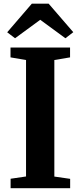

<svg xmlns="http://www.w3.org/2000/svg" viewBox="-20 -994 426 1014"><path d="M117.5 -62V-677L35.5 -691V-743H350V-691L267 -677V-61.5L350.5 -49.5V0H36V-50ZM59.5 -792 18 -823.5 148 -974.5H237L367 -824L325.5 -792L192.5 -889.5Z"/></svg>

Font: Merriweather 48pt
Style: Bold
Weight: 700
Version: Version 2.100